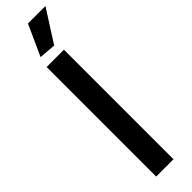

<svg xmlns="http://www.w3.org/2000/svg" viewBox="-325 -934 917 917"><g transform="rotate(-45 133.5 -475.0)"><path d="M65 -740H182V0H65ZM78 -794 149 -950H267L163 -787Z"/></g></svg>

Font: Encode Sans Compressed
Style: SemiBold
Weight: 600
Designer: Pablo Impallari, Andres Torresi
Foundry: Pablo Impallari, Andres Torresi
Version: Version 1.000; ttfautohint (v1.00) -l 8 -r 50 -G 200 -x 14 -